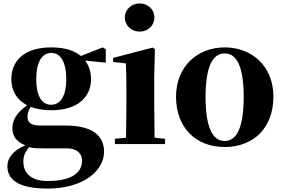

<svg xmlns="http://www.w3.org/2000/svg" viewBox="-20 -839 1647 1118"><path d="M278 -229C220 -229 191 -286 191 -378C191 -475 223 -531 279 -531C333 -531 366 -476 366 -378C366 -286 335 -229 278 -229ZM278 -197C435 -197 510 -276 510 -378C510 -420 498 -457 476 -486L596 -474V-552L578 -563L451 -513C414 -544 357 -563 279 -563C121 -563 46 -485 46 -378C46 -313 76 -258 138 -226C73 -180 52 -136 52 -91C52 -45 79 -11 128 7C57 37 23 81 23 128C23 199 73 259 258 259C466 259 586 154 586 45C586 -43 526 -108 361 -108H215C162 -108 140 -125 140 -157C140 -179 146 -196 159 -217C191 -204 231 -197 278 -197ZM149 18C176 25 204 25 258 25H369C436 25 458 63 458 95C458 170 392 215 257 215C169 215 116 176 116 102C116 66 128 45 149 18Z M793 -655C841 -655 879 -689 879 -738C879 -784 841 -819 793 -819C746 -819 707 -784 707 -738C707 -689 746 -655 793 -655ZM713 0H941V-31L880 -37C879 -95 878 -182 878 -238V-392L882 -553L869 -562L639 -502V-478L713 -470C715 -423 716 -384 716 -318V-238L714 -37L649 -31V0Z M1288 17C1459 17 1572 -97 1572 -276C1572 -455 1446 -563 1288 -563C1131 -563 1005 -453 1005 -276C1005 -100 1116 17 1288 17ZM1288 -18C1217 -18 1177 -100 1177 -274C1177 -449 1217 -528 1288 -528C1360 -528 1399 -449 1399 -274C1399 -100 1360 -18 1288 -18Z"/></svg>

Font: Source Han Serif KR Heavy
Style: Regular
Weight: 900
Designer: Ryoko NISHIZUKA 西塚涼子 (kana & ideographs); Frank Grießhammer (Latin, Greek & Cyrillic); Wenlong ZHANG 张文龙 (bopomofo); San
Foundry: Adobe
Version: Version 2.001;hotconv 1.1.0;makeotfexe 2.6.0